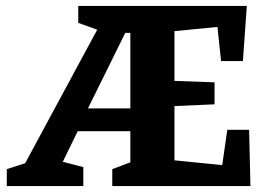

<svg xmlns="http://www.w3.org/2000/svg" viewBox="-20 -628 892 648"><path d="M2.9 0V-57.1L64.9 -77.1L308.1 -527.8L244.1 -550.8V-607.9H813L799.8 -421.9H726.1L713.9 -537.1L568.8 -522.9V-355L704.1 -350.1V-275.9L568.8 -270V-86.9L730 -70.8L747.1 -189.9H820.8L825.2 0H358.9V-57.1L419.9 -80.1V-185.1H242.2L191.9 -82L261.2 -64V0ZM276.9 -262.2H419.9V-517.1H402.8Z"/></svg>

Font: Grenze
Style: Bold
Weight: 700
Designer: Renata Polastri
Foundry: Omnibus-Type
Version: Version 1.002;PS 001.002;hotconv 1.0.88;makeotf.lib2.5.64775